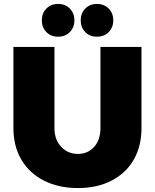

<svg xmlns="http://www.w3.org/2000/svg" viewBox="-20 -939 785 973"><path d="M375 -159Q425 -159 457 -194.5Q489 -230 489 -290V-701H697V-290Q697 -198 657.5 -129.5Q618 -61 545 -23.5Q472 14 375 14Q277 14 203 -23.5Q129 -61 88.5 -129.5Q48 -198 48 -290V-701H256V-290Q256 -231 290 -195Q324 -159 375 -159ZM357 -836Q357 -800 334 -776.5Q311 -753 274 -753Q238 -753 215 -776.5Q192 -800 192 -836Q192 -872 215 -895.5Q238 -919 274 -919Q311 -919 334 -895.5Q357 -872 357 -836ZM554 -836Q554 -800 531 -776.5Q508 -753 471 -753Q435 -753 412 -776.5Q389 -800 389 -836Q389 -872 412 -895.5Q435 -919 471 -919Q508 -919 531 -895.5Q554 -872 554 -836Z"/></svg>

Font: Gontserrat ExtraBold
Style: Regular
Weight: 800
Designer: Julieta Ulanovsky
Foundry: Julieta Ulanovsky
Version: Version 6.001